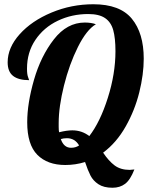

<svg xmlns="http://www.w3.org/2000/svg" viewBox="-20 -770 705 903"><path d="M380 -8Q335 6 287 6Q203 6 155.5 -42Q108 -90 108 -195Q108 -284 140 -395Q172 -506 233.5 -585Q295 -664 379 -664Q409 -664 431 -656Q387 -630 346.5 -549Q306 -468 281 -368Q256 -268 256 -191V-173Q256 -156 258 -148Q294 -157 320 -157Q365 -157 400 -130Q451 -196 487 -309.5Q523 -423 523 -529Q523 -591 512.5 -628.5Q502 -666 474 -685Q446 -704 395 -704Q318 -704 252 -672.5Q186 -641 146.5 -582.5Q107 -524 107 -447Q107 -420 112 -407.5Q117 -395 117 -393Q67 -393 41.5 -413Q16 -433 16 -477Q16 -546 72.5 -609Q129 -672 222.5 -711Q316 -750 419 -750Q544 -750 600 -682Q656 -614 656 -494Q656 -420 635 -335.5Q614 -251 571 -175Q528 -99 465 -52Q491 -13 519 8Q547 29 590 29Q596 29 612 27Q593 76 568.5 94.5Q544 113 509 113Q468 113 443 96.5Q418 80 405.5 55.5Q393 31 380 -8ZM352 -86Q332 -120 295 -120Q279 -120 266 -116Q280 -75 314 -75Q336 -75 352 -86Z"/></svg>

Font: Lobster
Style: Regular
Weight: 400
Designer: Impallari Type
Foundry: Impallari Type
Version: Version 2.100